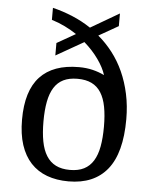

<svg xmlns="http://www.w3.org/2000/svg" viewBox="-54 -807 685 863"><g transform="rotate(5 288.5 -376.0)"><path d="M149.9 -761.2Q195.8 -750 239.7 -731.7Q283.7 -713.4 323.2 -687L452.1 -762.2V-705.1L363.8 -654.8Q398.9 -625.5 428.2 -587.6Q457.5 -549.8 478.3 -503.9Q499 -458 510.5 -404.5Q522 -351.1 522 -291Q522 -138.7 462.2 -64.5Q402.3 9.8 287.1 9.8Q232.9 9.8 189.9 -6.1Q147 -22 116.9 -54.2Q86.9 -86.4 71 -135Q55.2 -183.6 55.2 -249Q55.2 -378.9 114.5 -442.4Q173.8 -505.9 290 -505.9Q323.2 -505.9 351.6 -499Q379.9 -492.2 404.8 -480Q394.5 -513.2 368.4 -550Q342.3 -586.9 304.2 -620.1L179.2 -548.8V-605L263.2 -652.8Q238.3 -669.4 210 -683.3Q181.6 -697.3 149.9 -707ZM151.9 -249Q151.9 -197.8 159.2 -159.2Q166.5 -120.6 182.9 -94.5Q199.2 -68.4 225.3 -55.2Q251.5 -42 289.1 -42Q326.7 -42 352.5 -55.2Q378.4 -68.4 394.5 -94.5Q410.6 -120.6 417.7 -159.2Q424.8 -197.8 424.8 -249Q424.8 -299.8 417.5 -338.1Q410.2 -376.5 394 -402.1Q377.9 -427.7 351.8 -440.4Q325.7 -453.1 288.1 -453.1Q250.5 -453.1 224.6 -440.4Q198.7 -427.7 182.6 -402.1Q166.5 -376.5 159.2 -338.1Q151.9 -299.8 151.9 -249Z"/></g></svg>

Font: Droid-TTFautohint Serif
Style: Regular
Weight: 400
Foundry: Ascender Corporation
Version: Version 1.00; ttfautohint (v1.00rc1.4-1a1c-dirty) -l 8 -r 50